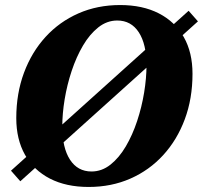

<svg xmlns="http://www.w3.org/2000/svg" viewBox="-20 -726 806 762"><path d="M331.8 16Q242.6 16 178.2 -17.1Q113.8 -50.2 79.2 -111.6Q44.6 -173 44.6 -257Q44.6 -355.2 75.2 -437.3Q105.8 -519.4 160.9 -579.6Q216 -639.8 291.3 -672.9Q366.6 -706 456.8 -706Q546 -706 610.4 -672.9Q674.8 -639.8 709.4 -578.9Q744 -518 744 -433Q744 -334.8 713.4 -252.7Q682.8 -170.6 627.7 -110.4Q572.6 -50.2 497.3 -17.1Q422 16 331.8 16ZM343.2 -45.4Q384 -45.4 418.3 -72.5Q452.6 -99.6 479.2 -144.8Q505.8 -190 524.2 -245.5Q542.6 -301 552 -358.5Q561.4 -416 561.4 -466Q561.4 -550.8 530.9 -597.7Q500.4 -644.6 445.4 -644.6Q404.6 -644.6 370.3 -617.5Q336 -590.4 309.4 -545.2Q282.8 -500 264.4 -444.5Q246 -389 236.6 -331.9Q227.2 -274.8 227.2 -224Q227.2 -139.4 257.7 -92.4Q288.2 -45.4 343.2 -45.4ZM23.6 -48.6 728.6 -683.2 765.6 -641.2 60.6 -6.6Z"/></svg>

Font: Platypi Light
Style: Italic
Weight: 300
Italic angle: -13°
Designer: David Sargent
Foundry: Bolt Cutter Type
Version: Version 1.200